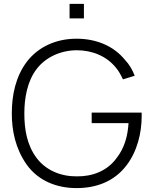

<svg xmlns="http://www.w3.org/2000/svg" viewBox="-20 -968 802 1004"><path d="M418.8 -947.9H343.8V-871.9H418.8ZM459.4 -379.2V-324H652.1C647.9 -258.3 632.3 -194.8 587.5 -138.5C538.5 -72.9 461.5 -44.8 382.3 -45.8C300 -44.8 220.8 -76 170.8 -142.7C119.8 -211.5 107.3 -293.8 107.3 -375C107.3 -456.3 122.9 -542.7 170.8 -606.2C219.8 -670.8 300 -705.2 382.3 -705.2C462.5 -705.2 538.5 -674 586.5 -613.5C601 -596.9 613.5 -572.9 622.9 -553.1L684.4 -571.9C672.9 -602.1 656.2 -631.2 633.3 -655.2C571.9 -730.2 480.2 -765.6 380.2 -765.6C274 -765.6 181.2 -724 120.8 -645.8C61.5 -567.7 41.7 -469.8 41.7 -375C41.7 -285.4 60.4 -191.7 118.8 -108.3C179.2 -22.9 276 15.6 380.2 15.6C480.2 15.6 575 -16.7 640.6 -102.1C697.9 -176 720.8 -274 720.8 -359.4V-379.2Z"/></svg>

Font: Manrope3 Light
Style: Regular
Weight: 300
Designer: Mikhail Sharanda
Foundry: Mikhail Sharanda
Version: Version 3.000;PS 003.000;hotconv 1.0.88;makeotf.lib2.5.64775